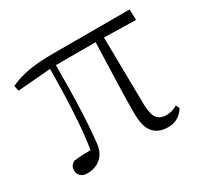

<svg xmlns="http://www.w3.org/2000/svg" viewBox="-115 -660 869 826"><g transform="rotate(-30 319.5 -247.0)"><path d="M103 12Q81 12 70 0.5Q59 -11 59 -27Q59 -41 64.5 -49Q70 -57 80 -63Q101 -66 126.5 -67Q152 -68 183 -67L160 -41Q173 -120 178.5 -194.5Q184 -269 186 -340.5Q188 -412 188 -482H218Q218 -415 217 -348Q216 -281 213 -215Q210 -149 203 -85Q199 -36 171.5 -12Q144 12 103 12ZM24 -444 18 -471Q62 -491 111.5 -499.5Q161 -508 229 -508H612L614 -455L433 -459H204ZM503 14Q457 14 431.5 -14.5Q406 -43 406 -112Q406 -161 407.5 -220.5Q409 -280 411.5 -346.5Q414 -413 416 -482H456L461 -120Q463 -70 478.5 -52.5Q494 -35 522 -35Q541 -35 553.5 -39.5Q566 -44 578 -51L586 -33Q573 -11 552.5 1.5Q532 14 503 14Z"/></g></svg>

Font: Source Han Serif JP VF
Style: Regular
Weight: 250
Designer: Ryoko NISHIZUKA 西塚涼子 (kana & ideographs); Frank Grießhammer (Latin, Greek & Cyrillic); Wenlong ZHANG 张文龙 (bopomofo); San
Foundry: Adobe
Version: Version 2.001;hotconv 1.1.0;makeotfexe 2.6.0